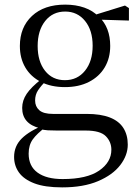

<svg xmlns="http://www.w3.org/2000/svg" viewBox="-20 -551 606 831"><path d="M249 260Q174 260 128.5 242.5Q83 225 62 195.5Q41 166 41 128Q41 81 74.5 48Q108 15 174 -11L179 -2Q140 27 122 52Q104 77 104 114Q104 168 142.5 196Q181 224 251 224Q356 224 409 187.5Q462 151 462 97Q462 63 438 38.5Q414 14 351 14H228Q205 14 187 13Q169 12 153 7V4Q76 -15 76 -84Q76 -116 95.5 -145Q115 -174 160 -209V-218L183 -206Q157 -179 144.5 -160Q132 -141 132 -116Q132 -90 150 -74Q168 -58 209 -58H355Q416 -58 455.5 -42.5Q495 -27 514 3Q533 33 533 75Q533 121 500.5 163.5Q468 206 404.5 233Q341 260 249 260ZM261 -174Q201 -174 157 -196.5Q113 -219 89.5 -259Q66 -299 66 -352Q66 -433 118.5 -482Q171 -531 262 -531Q308 -531 345 -518Q382 -505 406 -480L409 -478Q457 -432 457 -352Q457 -299 433 -259Q409 -219 365 -196.5Q321 -174 261 -174ZM261 -204Q315 -204 348 -245Q381 -286 381 -353Q381 -420 348 -460.5Q315 -501 262 -501Q208 -501 175.5 -460Q143 -419 143 -352Q143 -285 175 -244.5Q207 -204 261 -204ZM376 -467V-484H382L521 -527L538 -516V-462Z"/></svg>

Font: Noto Serif KR ExtraLight
Style: Regular
Weight: 400
Version: Version 2.002-H1;hotconv 1.1.0;makeotfexe 2.6.0